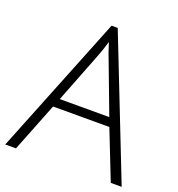

<svg xmlns="http://www.w3.org/2000/svg" viewBox="-130 -824 860 930"><g transform="rotate(20 300.0 -358.5)"><path d="M600.1 0H543.9L444.8 -252H154.8L55.2 0H0L287.1 -716.8H318.8ZM428.2 -296.9 331.1 -554.2Q319.3 -582.5 301.8 -638.2Q289.1 -593.3 272.9 -553.2L172.9 -296.9Z"/></g></svg>

Font: Open Sans Hebrew Light
Style: Regular
Weight: 300
Foundry: Ascender Corporation, Yanek Iontef
Version: Version 2.001;PS 002.001;hotconv 1.0.70;makeotf.lib2.5.58329